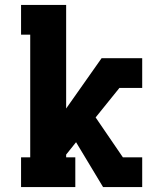

<svg xmlns="http://www.w3.org/2000/svg" viewBox="-20 -755 640 775"><path d="M65 0V-120H102V-615H65V-735H247V-317L390 -520H554V-400H462L366 -281L476 -120H554V0H396L287 -181L247 -131V-120H284V0Z"/></svg>

Font: Iosevka Etoile Heavy
Style: Regular
Weight: 900
Designer: Belleve Invis
Foundry: Belleve Invis
Version: Version 22.1.2; ttfautohint (v1.8.4)